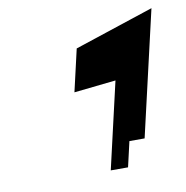

<svg xmlns="http://www.w3.org/2000/svg" viewBox="-58 -768 530 547"><g transform="rotate(-10 207.0 -494.5)"><path d="M156.7 -514 277.7 -527 220 -277H270L286.8 -350H330.8L414.4 -712L184.8 -636Z"/></g></svg>

Font: Digital Distortion
Style: Obl
Weight: 400
Version: Version 1